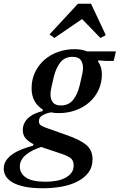

<svg xmlns="http://www.w3.org/2000/svg" viewBox="-93 -795 640 1027"><path d="M137 212Q80 212 40.5 204Q1 196 -24.5 181.5Q-50 167 -61.5 148Q-73 129 -73 107Q-73 82 -59.5 62.5Q-46 43 -23.5 28Q-1 13 27 2.5Q55 -8 84 -16L86 -24Q58 -38 43.5 -55.5Q29 -73 29 -99Q29 -121 38 -138Q47 -155 62 -167.5Q77 -180 96 -188Q115 -196 135 -201L136 -209Q108 -226 92 -254.5Q76 -283 76 -323Q76 -369 94 -407.5Q112 -446 143.5 -474Q175 -502 217 -517Q259 -532 307 -532Q344 -532 373 -520H527L515 -469H476L434 -472L431 -467Q441 -453 446.5 -435.5Q452 -418 452 -398Q452 -352 434 -313.5Q416 -275 384.5 -247.5Q353 -220 311 -205Q269 -190 222 -190Q197 -190 180 -194Q156 -190 135.5 -179Q115 -168 115 -146Q115 -130 129.5 -122Q144 -114 169 -106L262 -73Q332 -49 367 -21Q402 7 402 57Q402 99 380 128Q358 157 321 176Q284 195 236 203.5Q188 212 137 212ZM233 -231Q274 -231 297.5 -260Q321 -289 333 -337Q343 -378 347 -398.5Q351 -419 351 -430Q351 -459 338 -475Q325 -491 295 -491Q254 -491 230.5 -462Q207 -433 195 -385Q185 -344 181 -323.5Q177 -303 177 -292Q177 -263 190 -247Q203 -231 233 -231ZM151 177Q179 177 206 172.5Q233 168 254 157.5Q275 147 288 130.5Q301 114 301 90Q301 62 283 49.5Q265 37 231 26L127 -9Q104 -1 83.5 9Q63 19 47 32Q31 45 22 61Q13 77 13 96Q13 132 45.5 154.5Q78 177 151 177ZM172 -611 324 -775H394L473 -607L444 -592L346 -693L198 -592Z"/></svg>

Font: IBM Plex Serif Medm
Style: Italic
Weight: 500
Italic angle: -14°
Designer: Mike Abbink, Paul van der Laan, Pieter van Rosmalen
Foundry: Bold Monday
Version: Version 3.001